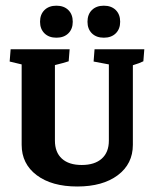

<svg xmlns="http://www.w3.org/2000/svg" viewBox="-20 -660 552 688"><path d="M182.1 -524.9Q155.3 -524.9 139.4 -540.5Q123.5 -556.2 123.5 -582Q123.5 -608.4 139.4 -624Q155.3 -639.6 182.1 -639.6Q209 -639.6 224.9 -624Q240.7 -608.4 240.7 -582Q240.7 -556.2 224.9 -540.5Q209 -524.9 182.1 -524.9ZM352.1 -524.9Q325.2 -524.9 309.3 -540.5Q293.5 -556.2 293.5 -582Q293.5 -608.4 309.3 -624Q325.2 -639.6 352.1 -639.6Q378.9 -639.6 394.8 -624Q410.6 -608.4 410.6 -582Q410.6 -556.2 394.8 -540.5Q378.9 -524.9 352.1 -524.9ZM57.6 -141.1V-429.2L14.6 -439.5L18.1 -483.4H229.5L226.1 -440.4Q209 -434.6 176.8 -426.8V-156.2Q176.8 -114.3 201.7 -91.6Q226.6 -68.8 272.9 -68.8Q319.3 -68.8 344.7 -91.6Q370.1 -114.3 370.1 -156.2V-429.2L315.4 -439.5L318.8 -483.4H497.1L493.7 -440.4Q480.5 -433.6 456.1 -426.3V-141.1Q456.1 -72.8 402.1 -32.2Q348.1 8.3 256.8 8.3Q165.5 8.3 111.6 -32.2Q57.6 -72.8 57.6 -141.1Z"/></svg>

Font: Markazi Text
Style: Bold
Weight: 700
Designer: Borna Izadpanah (Arabic designer), Fiona Ross (Arabic design director) and Florian Runge (Latin designer)
Foundry: Borna Izadpanah and Florian Runge
Version: Version 1.001; ttfautohint (v1.8.3)